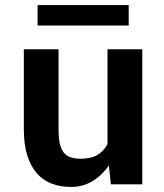

<svg xmlns="http://www.w3.org/2000/svg" viewBox="-20 -721 640 751"><path d="M405.8 -74.2Q378.9 -34.7 341.1 -12.2Q303.2 10.3 258.3 10.3Q217.3 10.3 183.1 -2.4Q148.9 -15.1 124.5 -42.7Q100.1 -70.3 86.7 -113Q73.2 -155.8 73.2 -215.8V-528.3H209V-214.8Q209 -182.6 213.6 -160.6Q218.3 -138.7 228.5 -125.2Q238.8 -111.8 255.4 -106Q272 -100.1 295.9 -100.1Q336.4 -100.1 361.8 -115.5Q387.2 -130.9 400.4 -157.7V-528.3H536.6V0H413.6ZM483.4 -621.1H127V-701.2H483.4Z"/></svg>

Font: Roboto Mono
Style: Bold
Weight: 700
Designer: Google
Version: Version 2.000985; 2015; ttfautohint (v1.3)